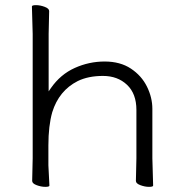

<svg xmlns="http://www.w3.org/2000/svg" viewBox="-20 -723 719 746"><path d="M172 -2Q172 3 156 3Q140 3 122.5 -3.5Q105 -10 105 -20L107 -108V-591L104 -698Q104 -703 120 -703Q136 -703 153.5 -696.5Q171 -690 171 -680L169 -591V-368L178 -381Q215 -434 270.5 -459Q326 -484 386.5 -484Q447 -484 488.5 -456.5Q530 -429 551 -386.5Q572 -344 572 -300V-108L575 -2Q575 3 559 3Q543 3 525.5 -3.5Q508 -10 508 -20L510 -108V-296Q510 -359 473.5 -393.5Q437 -428 380 -428Q323 -428 282 -408Q209 -371 183 -287Q168 -234 168 -158V-134V-81Z"/></svg>

Font: ToneOZ-Pinyin-WenKai-Light
Style: Light
Weight: 300
Designer: Fontworks Inc.
Foundry: ToneOZ
Version: Version 0.240331